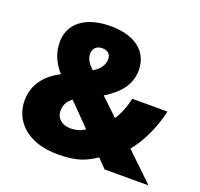

<svg xmlns="http://www.w3.org/2000/svg" viewBox="-127 -864 1057 1015"><g transform="rotate(20 402.0 -356.5)"><path d="M330 -723C182 -723 104 -652 104 -553C104 -489 128 -440 168 -394C82 -350 35 -283 35 -198C35 -83 127 10 294 10C413 10 455 -16 509 -50L557 0H804L648 -150C697 -209 744 -304 765 -401H567C557 -353 539 -309 516 -274L419 -366C495 -412 548 -470 548 -553C548 -660 465 -723 330 -723ZM327 -598C355 -598 376 -585 376 -553C376 -523 356 -492 319 -471C296 -492 276 -518 276 -547C276 -583 300 -598 327 -598ZM272 -289 393 -166C378 -154 349 -142 312 -142C264 -142 232 -171 232 -212C232 -242 244 -268 272 -289Z"/></g></svg>

Font: Noto Sans Thai Looped Black
Style: Regular
Weight: 900
Designer: Sasikarn Vongin, Ben Mitchell
Foundry: The Fontpad Ltd
Version: Version 1.001